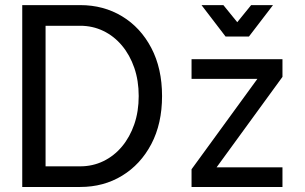

<svg xmlns="http://www.w3.org/2000/svg" viewBox="-20 -743 1211 763"><path d="M161.1 -640.6H298.8Q348.1 -640.6 390.6 -620.1Q433.1 -599.6 464.6 -562Q496.1 -524.4 513.7 -473.4Q531.2 -422.4 531.2 -361.3Q531.2 -300.3 513.7 -249.3Q496.1 -198.2 464.6 -160.6Q433.1 -123 390.6 -102.5Q348.1 -82 298.8 -82H161.1ZM298.8 0Q391.6 0 465.1 -44.7Q538.6 -89.4 581.3 -170.4Q624 -251.5 624 -361.3Q624 -471.2 581.3 -552.5Q538.6 -633.8 465.1 -678.2Q391.6 -722.7 298.8 -722.7H68.4V0H161.1ZM741.2 -507.8V-429.7H1032.2L1102.5 -437.5V-507.8ZM1102.5 -78.1H811.5L741.2 -70.3V0H1102.5ZM840.8 -78.1 1102.5 -437.5 1002.9 -429.7 741.2 -70.3ZM867.7 -722.7H780.8L876.5 -597.7H969.2ZM978 -722.7 876.5 -597.7H969.2L1064.9 -722.7Z"/></svg>

Font: Giphurs SC
Style: Regular
Weight: 400
Version: Version 0.920